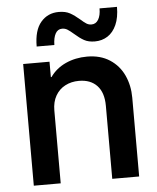

<svg xmlns="http://www.w3.org/2000/svg" viewBox="-52 -774 671 819"><g transform="rotate(-5 283.0 -364.5)"><path d="M59.6 -521H172.4V-455.1H175.3Q200.2 -490.7 241.9 -509.8Q283.7 -528.8 333.5 -528.8Q390.6 -528.8 430.7 -502.7Q470.7 -476.6 490.7 -433.1Q510.7 -389.6 510.7 -337.4V0H395.5V-312.5Q395.5 -369.1 367.7 -398.9Q339.8 -428.7 290 -428.7Q257.3 -428.7 231.2 -415Q205.1 -401.4 189.9 -375Q174.8 -348.6 174.8 -312V0H59.6ZM230 -729Q258.8 -729 277.8 -718.5Q296.9 -708 318.8 -689Q333.5 -675.8 343.3 -669.7Q353 -663.6 364.7 -663.6Q383.8 -663.6 394.3 -681.2Q404.8 -698.7 404.8 -729H479.5Q479.5 -683.6 465.6 -652.3Q451.7 -621.1 427.7 -605.7Q403.8 -590.3 373 -590.3Q345.7 -590.3 327.1 -600.6Q308.6 -610.8 286.6 -630.4Q271 -644 260.7 -650.4Q250.5 -656.7 238.3 -656.7Q219.2 -656.7 209.5 -638.9Q199.7 -621.1 199.2 -590.3H123.5Q123.5 -659.7 153.1 -694.3Q182.6 -729 230 -729Z"/></g></svg>

Font: Reddit Sans SemiBold
Style: Regular
Weight: 600
Designer: Stephen Hutchings
Foundry: Reddit
Version: Version 1.013